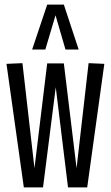

<svg xmlns="http://www.w3.org/2000/svg" viewBox="-20 -810 480 830"><path d="M83 0 8 -534 77 -537 129 -83 184 -536H256L311 -83L363 -537L431 -534L357 0H274L221 -433L166 0ZM119 -596 184 -790H256L320 -596H263L220 -744L176 -596Z"/></svg>

Font: Georama ExtraCondensed
Style: Regular
Weight: 400
Width: 2
Designer: Jean-Baptiste Levee
Foundry: Production Type
Version: Version 1.000